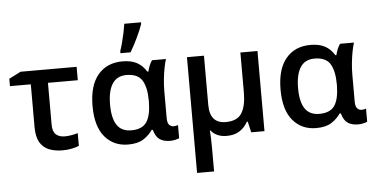

<svg xmlns="http://www.w3.org/2000/svg" viewBox="-62 -925 2528 1290"><g transform="rotate(-5 1201.5 -280.5)"><path d="M472.7 -540.5V-450.2H271.5V-167Q271.5 -121.6 293.5 -101.8Q315.4 -82 352.5 -82Q375.5 -82 398.7 -86.2Q421.9 -90.3 441.4 -96.2V-10.3Q422.9 -2 393.1 4.2Q363.3 10.3 329.6 10.3Q280.8 10.3 241.2 -4.6Q201.7 -19.5 178.7 -57.1Q155.8 -94.7 155.8 -162.6V-450.2H15.1V-500L94.7 -540.5Z M772.9 9.8Q675.3 9.8 615.7 -60.5Q556.2 -130.9 556.2 -268.6Q556.2 -405.8 616.5 -478Q676.8 -550.3 782.7 -550.3Q841.3 -550.3 879.9 -529.3Q918.5 -508.3 943.4 -466.8H950.2Q954.1 -484.4 962.2 -504.9Q970.2 -525.4 981.4 -540.5H1075.2Q1067.9 -518.6 1061 -483.9Q1054.2 -449.2 1049.8 -408.2Q1045.4 -367.2 1045.4 -327.1V-145.5Q1045.4 -111.8 1057.6 -98.9Q1069.8 -85.9 1087.4 -85.9Q1094.2 -85.9 1103.5 -87.6Q1112.8 -89.4 1117.2 -91.3V-2.9Q1109.4 1.5 1091.1 5.6Q1072.8 9.8 1056.6 9.8Q1012.7 9.8 985.8 -8.3Q959 -26.4 945.8 -74.2H937.5Q914.6 -39.6 876.2 -14.9Q837.9 9.8 772.9 9.8ZM802.2 -83.5Q875 -83.5 905 -127.2Q935.1 -170.9 936 -263.7V-270.5Q936 -361.3 906.7 -408.9Q877.4 -456.5 801.3 -456.5Q736.8 -456.5 705.6 -408Q674.3 -359.4 674.3 -267.6Q674.3 -175.8 705.3 -129.6Q736.3 -83.5 802.2 -83.5ZM773.9 -606V-620.1Q782.2 -644 790.8 -676.3Q799.3 -708.5 806.2 -741.2Q813 -773.9 816.9 -800.8H929.7V-789.6Q917 -752.4 892.8 -701.4Q868.7 -650.4 842.3 -606Z M1692.4 -540.5V0H1603L1585.9 -73.7H1580.1Q1557.6 -33.2 1522.9 -11.7Q1488.3 9.8 1437.5 9.8Q1401.4 9.8 1374.8 -2.4Q1348.1 -14.6 1330.6 -36.6H1327.1Q1329.1 -20 1330.3 13.7Q1331.5 47.4 1331.5 80.1V240.2H1216.8V-540.5H1331.5V-208.5Q1331.5 -83.5 1439 -83.5Q1517.1 -83.5 1547.1 -132.1Q1577.1 -180.7 1577.1 -271.5V-540.5Z M2041 9.8Q1943.4 9.8 1883.8 -60.5Q1824.2 -130.9 1824.2 -268.6Q1824.2 -405.8 1884.5 -478Q1944.8 -550.3 2050.8 -550.3Q2109.4 -550.3 2147.9 -529.3Q2186.5 -508.3 2211.4 -466.8H2218.3Q2222.2 -484.4 2230.2 -504.9Q2238.3 -525.4 2249.5 -540.5H2343.3Q2335.9 -518.6 2329.1 -483.9Q2322.3 -449.2 2317.9 -408.2Q2313.5 -367.2 2313.5 -327.1V-145.5Q2313.5 -111.8 2325.7 -98.9Q2337.9 -85.9 2355.5 -85.9Q2362.3 -85.9 2371.6 -87.6Q2380.9 -89.4 2385.3 -91.3V-2.9Q2377.4 1.5 2359.1 5.6Q2340.8 9.8 2324.7 9.8Q2280.8 9.8 2253.9 -8.3Q2227.1 -26.4 2213.9 -74.2H2205.6Q2182.6 -39.6 2144.3 -14.9Q2106 9.8 2041 9.8ZM2070.3 -83.5Q2143.1 -83.5 2173.1 -127.2Q2203.1 -170.9 2204.1 -263.7V-270.5Q2204.1 -361.3 2174.8 -408.9Q2145.5 -456.5 2069.3 -456.5Q2004.9 -456.5 1973.6 -408Q1942.4 -359.4 1942.4 -267.6Q1942.4 -175.8 1973.4 -129.6Q2004.4 -83.5 2070.3 -83.5Z"/></g></svg>

Font: Open Sans SemiBold
Style: Regular
Weight: 600
Designer: Monotype Design Team
Foundry: Monotype Imaging Inc.
Version: Version 3.003; ttfautohint (v1.8.4)